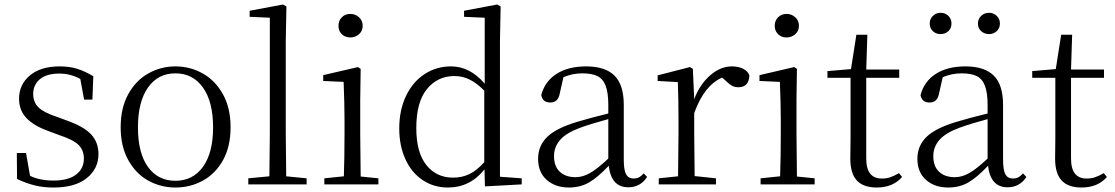

<svg xmlns="http://www.w3.org/2000/svg" viewBox="-20 -822 4970 856"><path d="M56 -24 55 -140H96L114 -38Q158 -17 218 -17Q284 -17 319 -43.5Q354 -70 354 -115Q354 -152 330.5 -175.5Q307 -199 246 -219L195 -238Q131 -261 98 -295.5Q65 -330 65 -382Q65 -445 113 -485.5Q161 -526 246 -526Q289 -526 323.5 -515.5Q358 -505 396 -482L392 -378H355L338 -470Q294 -494 245 -494Q188 -494 158 -469Q128 -444 128 -403Q128 -366 152 -343Q176 -320 231 -302L280 -284Q355 -257 387 -222Q419 -187 419 -135Q419 -70 367 -28Q315 14 219 14Q174 14 136.5 5Q99 -4 56 -24Z M518 -255Q518 -341 552 -402.5Q586 -464 642 -495Q698 -526 762 -526Q827 -526 883 -495Q939 -464 973.5 -402.5Q1008 -341 1008 -255Q1008 -168 974 -107.5Q940 -47 884 -16.5Q828 14 762 14Q697 14 641.5 -16.5Q586 -47 552 -108Q518 -169 518 -255ZM930 -254Q930 -368 885 -431.5Q840 -495 762 -495Q684 -495 639.5 -431.5Q595 -368 595 -254Q595 -140 639.5 -78Q684 -16 762 -16Q840 -16 885 -78.5Q930 -141 930 -254Z M1087 -27 1181 -36 1183 -227V-743L1093 -747V-774L1242 -802L1257 -793L1254 -639V-227L1256 -36L1347 -27V0H1087Z M1489 -707Q1489 -730 1504 -745Q1519 -760 1542 -760Q1564 -760 1580.5 -745Q1597 -730 1597 -707Q1597 -684 1580.5 -669.5Q1564 -655 1542 -655Q1519 -655 1504 -669.5Q1489 -684 1489 -707ZM1426 -27 1513 -36Q1516 -119 1516 -227V-285Q1516 -357 1512 -457L1421 -461V-487L1576 -523L1588 -515L1586 -378V-227L1588 -35L1667 -27V0H1426Z M1977 14Q1914 14 1864.5 -19Q1815 -52 1787.5 -112Q1760 -172 1760 -249Q1760 -332 1790.5 -395Q1821 -458 1873.5 -492Q1926 -526 1991 -526Q2075 -526 2141 -449V-743L2049 -747V-774L2197 -802L2212 -793L2209 -643V-34L2306 -27V0L2142 9L2140 -67Q2076 14 1977 14ZM2006 -483Q1931 -483 1883.5 -425Q1836 -367 1836 -251Q1836 -142 1881 -86Q1926 -30 2000 -30Q2040 -30 2073 -46Q2106 -62 2139 -99V-418Q2105 -452 2073.5 -467.5Q2042 -483 2006 -483Z M2694 -83Q2645 -31 2606 -8.5Q2567 14 2516 14Q2456 14 2417.5 -20Q2379 -54 2379 -114Q2379 -172 2419.5 -211.5Q2460 -251 2554 -279Q2618 -298 2692 -316V-354Q2692 -409 2680 -440Q2668 -471 2643 -483Q2618 -495 2576 -495Q2533 -495 2492 -478L2476 -407Q2472 -385 2461.5 -375Q2451 -365 2433 -365Q2399 -365 2393 -398Q2409 -459 2461 -492.5Q2513 -526 2593 -526Q2678 -526 2719.5 -485Q2761 -444 2761 -354V-111Q2761 -63 2771.5 -44.5Q2782 -26 2805 -26Q2818 -26 2828 -31Q2838 -36 2850 -49L2865 -33Q2835 13 2781 13Q2705 13 2694 -83ZM2568 -253Q2505 -230 2477.5 -198.5Q2450 -167 2450 -126Q2450 -80 2476 -56Q2502 -32 2546 -32Q2578 -32 2610.5 -50.5Q2643 -69 2692 -115V-291Q2615 -270 2568 -253Z M3077 -37 3172 -27V0H2917V-27L3003 -36L3005 -227V-285Q3005 -381 3002 -456L2912 -461V-486L3056 -523L3069 -515L3075 -380Q3100 -446 3146 -486Q3192 -526 3243 -526Q3272 -526 3293 -515.5Q3314 -505 3321 -486Q3319 -433 3272 -433Q3255 -433 3241.5 -441Q3228 -449 3209 -468L3199 -476Q3159 -458 3128.5 -419.5Q3098 -381 3075 -318V-227Z M3434 -707Q3434 -730 3449 -745Q3464 -760 3487 -760Q3509 -760 3525.5 -745Q3542 -730 3542 -707Q3542 -684 3525.5 -669.5Q3509 -655 3487 -655Q3464 -655 3449 -669.5Q3434 -684 3434 -707ZM3371 -27 3458 -36Q3461 -119 3461 -227V-285Q3461 -357 3457 -457L3366 -461V-487L3521 -523L3533 -515L3531 -378V-227L3533 -35L3612 -27V0H3371Z M3771 -115 3772 -201V-475H3669V-505L3774 -514L3798 -667H3847L3842 -512H3989V-475H3842V-116Q3842 -70 3859.5 -48Q3877 -26 3911 -26Q3932 -26 3948.5 -31.5Q3965 -37 3988 -50L4002 -33Q3961 14 3889 14Q3829 14 3800 -17.5Q3771 -49 3771 -115Z M4125 -717Q4125 -738 4139.5 -751.5Q4154 -765 4173 -765Q4194 -765 4208 -751.5Q4222 -738 4222 -717Q4222 -696 4208 -683Q4194 -670 4173 -670Q4153 -670 4139 -683Q4125 -696 4125 -717ZM4340 -717Q4340 -738 4354.5 -751.5Q4369 -765 4390 -765Q4409 -765 4423.5 -751.5Q4438 -738 4438 -717Q4438 -696 4423.5 -683Q4409 -670 4390 -670Q4369 -670 4354.5 -683Q4340 -696 4340 -717ZM4385 -83Q4336 -31 4297 -8.5Q4258 14 4207 14Q4147 14 4108.5 -20Q4070 -54 4070 -114Q4070 -172 4110.5 -211.5Q4151 -251 4245 -279Q4309 -298 4383 -316V-354Q4383 -409 4371 -440Q4359 -471 4334 -483Q4309 -495 4267 -495Q4224 -495 4183 -478L4167 -407Q4163 -385 4152.5 -375Q4142 -365 4124 -365Q4090 -365 4084 -398Q4100 -459 4152 -492.5Q4204 -526 4284 -526Q4369 -526 4410.5 -485Q4452 -444 4452 -354V-111Q4452 -63 4462.5 -44.5Q4473 -26 4496 -26Q4509 -26 4519 -31Q4529 -36 4541 -49L4556 -33Q4526 13 4472 13Q4396 13 4385 -83ZM4259 -253Q4196 -230 4168.5 -198.5Q4141 -167 4141 -126Q4141 -80 4167 -56Q4193 -32 4237 -32Q4269 -32 4301.5 -50.5Q4334 -69 4383 -115V-291Q4306 -270 4259 -253Z M4684 -115 4685 -201V-475H4582V-505L4687 -514L4711 -667H4760L4755 -512H4902V-475H4755V-116Q4755 -70 4772.5 -48Q4790 -26 4824 -26Q4845 -26 4861.5 -31.5Q4878 -37 4901 -50L4915 -33Q4874 14 4802 14Q4742 14 4713 -17.5Q4684 -49 4684 -115Z"/></svg>

Font: GL-CurulMinamoto Light
Style: Regular
Weight: 300
Designer: Eunice (kana); Ryoko NISHIZUKA 西塚涼子 (ideographs); Frank Grießhammer (Latin, Greek & Cyrillic); Wenlong ZHANG
Foundry: Gutenberg Labo; Adobe
Version: Version 1.002